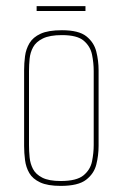

<svg xmlns="http://www.w3.org/2000/svg" viewBox="-20 -602 402 629"><path d="M179 7Q136 7 111.5 -4.5Q87 -16 76 -35Q65 -54 62 -77.5Q59 -101 59 -124V-372Q59 -395 62 -418Q65 -441 76.5 -460.5Q88 -480 113 -491.5Q138 -503 183 -503Q238 -503 263 -483Q288 -463 295.5 -433Q303 -403 303 -372V-124Q303 -93 295.5 -63Q288 -33 262 -13Q236 7 179 7ZM179 -9Q231 -9 253.5 -27.5Q276 -46 281.5 -73.5Q287 -101 287 -127V-369Q287 -396 281.5 -423Q276 -450 254.5 -468.5Q233 -487 183 -487Q143 -487 120.5 -476Q98 -465 88.5 -447.5Q79 -430 77 -409.5Q75 -389 75 -369V-127Q75 -107 77 -86.5Q79 -66 88 -48.5Q97 -31 118.5 -20Q140 -9 179 -9ZM100 -566V-582H260V-566Z"/></svg>

Font: Alumni Sans Pinstripe
Style: Regular
Weight: 400
Designer: Robert E. Leuschke
Foundry: Robert E. Leuschke
Version: Version 1.010; ttfautohint (v1.8.4.7-5d5b)